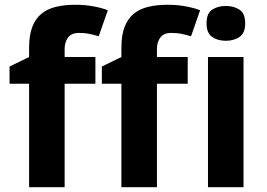

<svg xmlns="http://www.w3.org/2000/svg" viewBox="-20 -785 1119 805"><path d="M20 -506 102 -546V-586Q102 -638 115.5 -672.5Q129 -707 154 -727.5Q179 -748 215 -756.5Q251 -765 295 -765Q338 -765 374 -758Q410 -751 432 -742L394 -633Q377 -638 356.5 -642.5Q336 -647 311 -647Q280 -647 265.5 -628Q251 -609 251 -580V-546H380V-434H251V0H102V-434H20ZM407 -506 489 -546V-586Q489 -638 502.5 -672.5Q516 -707 541 -727.5Q566 -748 602 -756.5Q638 -765 682 -765Q725 -765 761 -758Q797 -751 819 -742L781 -633Q764 -638 743.5 -642.5Q723 -647 698 -647Q667 -647 652.5 -628Q638 -609 638 -580V-546H767V-434H638V0H489V-434H407ZM927 -760Q960 -760 984 -744.5Q1008 -729 1008 -687Q1008 -646 984 -630Q960 -614 927 -614Q893 -614 869.5 -630Q846 -646 846 -687Q846 -729 869.5 -744.5Q893 -760 927 -760ZM1001 -546V0H852V-546Z"/></svg>

Font: BC Sans
Style: Bold
Weight: 700
Designer: Monotype Design Team
Province of B.C.
Foundry: Monotype Imaging Inc.
Version: Version 2.000;GOOG;noto-source:20170915:90ef993387c0